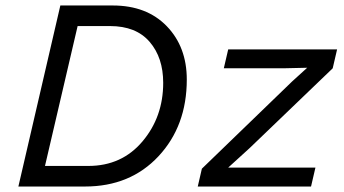

<svg xmlns="http://www.w3.org/2000/svg" viewBox="-20 -680 1253 700"><path d="M47 0 200 -660H391Q515 -660 588 -584.5Q661 -509 661 -390Q661 -221 558 -110.5Q455 0 290 0ZM144 -75H302Q424 -75 499.5 -164.5Q575 -254 575 -378Q575 -470 525.5 -527.5Q476 -585 381 -585H263ZM701 0 716 -65 1045 -383 1100 -433 1012 -431H796L812 -500H1209L1193 -431L890 -140L812 -69H1130L1114 0Z"/></svg>

Font: Elaine Sans
Style: Italic
Weight: 400
Italic angle: -13°
Designer: Wei Huang
Foundry: Wei Huang
Version: Version 2.001;December 24, 2019;FontCreator 12.0.0.2547 64-b